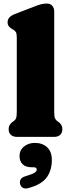

<svg xmlns="http://www.w3.org/2000/svg" viewBox="-20 -775 392 1087"><path d="M287 -710V-142Q287 -116.5 290.8 -107Q294.5 -97.5 301 -92L308 -87Q320 -79 326.5 -68.5Q333 -58 333 -43Q333 -23 320.5 -11.5Q308 0 286 0H76Q54.5 0 41.8 -11.5Q29 -23 29 -43Q29 -58 35.5 -68.5Q42 -79 54 -87L61 -92Q68 -97.5 71.5 -107Q75 -116.5 75 -142V-563Q75 -585.5 69.5 -593.8Q64 -602 55 -607L48 -611Q37 -617.5 30 -626.2Q23 -635 23 -649Q23 -679.5 63 -695L169 -736Q194.5 -746 211 -750.5Q227.5 -755 246 -755Q265 -755 276 -742.2Q287 -729.5 287 -710ZM160 172Q125.5 172 108 154.8Q90.5 137.5 90.5 108.5Q90.5 75 116 54.5Q141.5 34 177.5 34Q220 34 246.8 58.8Q273.5 83.5 273.5 130.5Q273.5 188.5 245 228.8Q216.5 269 142 289.5Q121.5 295.5 109 288Q96.5 280.5 93.5 265.5Q90.5 251 97.5 239.8Q104.5 228.5 123.5 223Q165 210.5 176.5 202.5Q188 194.5 188 185Q188 172 170 172Z"/></svg>

Font: Fraunces 9pt SuperSoft Black
Style: Regular
Weight: 900
Version: Version 1.000;[b76b70a41]